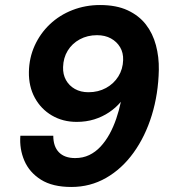

<svg xmlns="http://www.w3.org/2000/svg" viewBox="-20 -732 674 764"><path d="M264 12Q189 12 143 -17Q97 -46 77 -92.5Q57 -139 61 -192H192Q192 -149 214.5 -126Q237 -103 279 -103Q310 -103 335 -115Q360 -127 380 -148.5Q400 -170 415.5 -198Q431 -226 442.5 -259.5Q454 -293 461 -327Q441 -303 414 -285Q387 -267 355 -257Q323 -247 285 -247Q230 -247 186.5 -272.5Q143 -298 118.5 -343Q94 -388 95 -446Q96 -502 118 -550.5Q140 -599 178.5 -635.5Q217 -672 268.5 -692Q320 -712 378 -712Q443 -712 488 -691Q533 -670 560.5 -634.5Q588 -599 600.5 -552Q613 -505 612 -454Q610 -358 584 -273.5Q558 -189 511.5 -124.5Q465 -60 402 -24Q339 12 264 12ZM332 -365Q371 -365 402 -382Q433 -399 451 -428Q469 -457 470 -493Q471 -522 458 -544Q445 -566 421.5 -579Q398 -592 366 -592Q328 -592 297.5 -575.5Q267 -559 249.5 -530.5Q232 -502 231 -465Q230 -436 242.5 -413.5Q255 -391 278 -378Q301 -365 332 -365Z"/></svg>

Font: DM Sans 20pt ExtraBold
Style: Italic
Weight: 800
Italic angle: -10°
Version: Version 4.004;gftools[0.9.30]